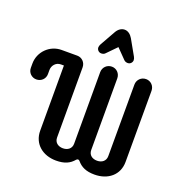

<svg xmlns="http://www.w3.org/2000/svg" viewBox="-185 -1066 1177 1220"><g transform="rotate(20 403.5 -456.5)"><path d="M627.9 -130.9C627.9 -97.7 602.5 -79.1 570.3 -79.1C538.1 -79.1 512.7 -96.7 512.7 -130.9V-614.7C512.7 -647.9 487.3 -673.3 455.6 -673.3C422.9 -673.3 397 -647.9 397 -614.7V-130.9C397 -96.7 370.6 -79.1 339.4 -79.1C306.6 -79.1 281.7 -97.7 281.7 -130.9V-605C281.7 -638.2 256.3 -663.6 224.6 -663.6H118.2C39.1 -663.6 -26.4 -598.6 -26.4 -519V-489.7C-26.4 -457.5 -0.5 -432.6 30.8 -432.6C64 -432.6 89.4 -457.5 89.4 -489.7V-517.6C89.4 -548.8 113.3 -575.7 145 -575.7H166V-135.3C166 -45.9 234.9 9.3 324.7 9.3C381.3 9.3 416.5 -6.8 443.8 -39.6C447.8 -43.9 451.7 -45.4 455.6 -45.4C459.5 -45.4 462.4 -43.9 466.3 -39.6C493.7 -6.8 528.8 9.3 585 9.3C676.3 9.3 743.7 -45.9 743.7 -133.8L744.1 -614.7C744.1 -647.9 718.8 -673.3 687 -673.3C654.3 -673.3 628.4 -647.9 628.4 -614.7ZM506.3 -884.8C493.7 -906.2 474.6 -921.9 452.1 -921.9C428.7 -921.9 409.2 -906.7 397 -884.8L338.4 -780.8C334.5 -773.4 332 -765.6 332 -758.8C332 -744.1 344.2 -729 361.8 -729C371.1 -729 380.9 -731.4 387.7 -738.8L451.7 -804.2L515.6 -738.8C522.5 -731.9 532.2 -729 541.5 -729C559.1 -729 571.3 -744.1 571.3 -758.8C571.3 -766.1 568.8 -773.4 564.9 -780.8Z"/></g></svg>

Font: Supermercado One
Style: Regular
Weight: 400
Designer: James Grieshaber
Foundry: James Grieshaber
Version: Version 1.002